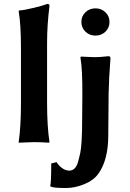

<svg xmlns="http://www.w3.org/2000/svg" viewBox="-20 -718 659 970"><path d="M411.6 -558.1Q391.1 -578.1 391.1 -607.2Q391.1 -636.2 411.6 -656Q432.1 -675.8 462.2 -675.8Q492.2 -675.8 512.7 -656Q533.2 -636.2 533.2 -607.2Q533.2 -578.1 512.7 -558.1Q492.2 -538.1 462.2 -538.1Q432.1 -538.1 411.6 -558.1ZM396 -234.9Q397 -368.7 386.2 -428.2L389.2 -432.1Q394 -432.1 419.4 -430.7Q444.8 -429.2 460 -429.2Q484.9 -429.2 528.8 -434.1Q537.6 -434.1 538.1 -423.8Q530.3 -322.8 528.8 -246.1L526.9 -28.8Q525.9 90.3 478 158.2Q454.1 192.4 406.5 212.2Q358.9 231.9 313 231.9Q249 231.9 234.9 224.1L233.9 221.2Q238.8 203.1 238.8 107.9L266.1 101.1Q274.9 117.2 293 130.6Q311 144 330.1 144Q345.2 144 356.7 133.1Q368.2 122.1 374.5 99.1Q380.9 76.2 385.5 54.2Q390.1 32.2 392.1 -2.9Q394 -38.1 394.5 -59.6Q395 -81.1 395 -116.2ZM85.9 -200.2V-474.1Q85.9 -595.2 74.2 -662.1L76.2 -665Q104 -667 151.1 -678.5Q198.2 -689.9 219.2 -698.2Q230.5 -698.2 230 -688Q217.8 -591.8 217.8 -500V-200.2Q217.8 -80.1 230 0L228 2.9Q186 0 151.9 0L75.2 2.9L74.2 0Q85.9 -76.2 85.9 -200.2Z"/></svg>

Font: Linux Biolinum
Style: Bold
Weight: 700
Designer: Philipp H. Poll
Foundry: Philipp H. Poll
Version: Version 1.3.2 ; ttfautohint (v0.9)